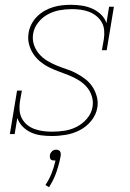

<svg xmlns="http://www.w3.org/2000/svg" viewBox="-20 -558 540 799"><path d="M195 8Q173 8 150.5 5Q128 2 108.5 -7Q89 -16 74 -31.5Q59 -47 52 -67L41 0H21L51 -181H71L63 -136Q60 -117 61.5 -98.5Q63 -80 71.5 -64.5Q80 -49 93.5 -38Q107 -27 124 -21Q141 -15 159 -12.5Q177 -10 196 -10Q222 -10 248.5 -14Q275 -18 299.5 -30.5Q324 -43 342.5 -65Q361 -87 365 -113Q369 -136 362 -158Q355 -180 340.5 -196.5Q326 -213 307 -224.5Q288 -236 267 -244.5Q246 -253 225 -260.5Q204 -268 184 -278Q164 -288 147 -302Q130 -316 118 -334.5Q106 -353 100.5 -375Q95 -397 99 -421Q102 -440 111 -457.5Q120 -475 134 -489Q148 -503 165.5 -513Q183 -523 201.5 -528.5Q220 -534 238.5 -536Q257 -538 276 -538Q298 -538 321 -534.5Q344 -531 364 -522Q384 -513 400 -498Q416 -483 423 -462L434 -530H454L424 -349H404L412 -394Q415 -413 413.5 -431.5Q412 -450 403.5 -465Q395 -480 381.5 -491Q368 -502 351.5 -508.5Q335 -515 316.5 -517.5Q298 -520 280 -520Q280 -520 280 -520Q280 -520 279 -520Q254 -520 228.5 -515.5Q203 -511 179.5 -498.5Q156 -486 139 -464.5Q122 -443 118 -418Q114 -394 121 -372.5Q128 -351 142.5 -334Q157 -317 176 -305.5Q195 -294 215.5 -285.5Q236 -277 257.5 -270Q279 -263 298.5 -252.5Q318 -242 335.5 -228.5Q353 -215 365 -196.5Q377 -178 383 -155.5Q389 -133 385 -110Q380 -80 359.5 -55Q339 -30 311.5 -16Q284 -2 254.5 3Q225 8 196 8ZM184 221 169 212Q185 188 195 162.5Q205 137 211 110Q210 110 208.5 110Q207 110 206 110Q202 110 197.5 109Q193 108 190.5 104.5Q188 101 187.5 96.5Q187 92 188 88Q188 83 190.5 79Q193 75 196.5 71.5Q200 68 204.5 66.5Q209 65 214 65Q218 65 222.5 66.5Q227 68 229.5 71.5Q232 75 232.5 79Q233 83 233 88Q227 122 215.5 156Q204 190 184 221Z"/></svg>

Font: Iosevka Slab Thin Oblique
Style: Regular
Weight: 100
Italic angle: -9°
Monospace: yes
Designer: Belleve Invis
Foundry: Belleve Invis
Version: Version 11.1.0; ttfautohint (v1.8.3)